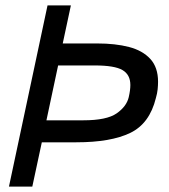

<svg xmlns="http://www.w3.org/2000/svg" viewBox="-20 -679 623 707"><path d="M13 8 155 -659H241L211 -519H338Q405 -519 455 -506Q505 -493 533.5 -462Q562 -431 562 -378Q562 -365 560.5 -350Q559 -335 554 -318Q531 -224 459.5 -189.5Q388 -155 261 -155H134L99 8ZM151 -236H287Q373 -236 409.5 -261.5Q446 -287 454 -321Q460 -347 460 -366Q460 -404 431 -421Q402 -438 329 -438H194Z"/></svg>

Font: Atkinson Hyperlegible
Style: Italic
Weight: 400
Italic angle: -12°
Designer: Elliott Scott, Megan Eiswerth, Linus Boman, Theodore Petrosky
Foundry: Braille Institute
Version: Version 1.006; ttfautohint (v1.8.3)